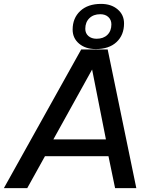

<svg xmlns="http://www.w3.org/2000/svg" viewBox="-55 -966 775 986"><path d="M645 0H536L502 -164H176L85 0H-35L362 -712H498ZM489 -250 418 -609 219 -250ZM437 -714Q384 -714 351 -742Q318 -770 318 -814Q318 -873 357 -909.5Q396 -946 464 -946Q516 -946 549 -918Q582 -890 582 -846Q582 -786 543.5 -750Q505 -714 437 -714ZM441 -767Q476 -767 496.5 -787Q517 -807 517 -841Q517 -864 501.5 -878.5Q486 -893 460 -893Q425 -893 404 -872.5Q383 -852 383 -818Q383 -795 399 -781Q415 -767 441 -767Z"/></svg>

Font: Creato Display Medium
Style: Italic
Weight: 500
Italic angle: -10°
Version: Version 1.000